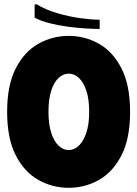

<svg xmlns="http://www.w3.org/2000/svg" viewBox="-20 -883 654 915"><path d="M14 -350Q14 -477 55 -557Q96 -637 163 -674.5Q230 -712 307 -712Q385 -712 451.5 -674.5Q518 -637 559 -557Q600 -477 600 -350Q600 -223 559 -143Q518 -63 451.5 -25.5Q385 12 307 12Q230 12 163 -25.5Q96 -63 55 -143Q14 -223 14 -350ZM211 -350Q211 -291 224 -250.5Q237 -210 259 -189Q281 -168 307 -168Q334 -168 356 -189Q378 -210 391.5 -250.5Q405 -291 405 -350Q405 -411 391.5 -451Q378 -491 356 -511.5Q334 -532 307 -532Q281 -532 259 -511.5Q237 -491 224 -450.5Q211 -410 211 -350ZM154 -863Q196 -837 252 -820.5Q308 -804 362.5 -796.5Q417 -789 455 -789V-745Q428 -745 387.5 -747.5Q347 -750 302 -756Q257 -762 215.5 -772.5Q174 -783 145 -799V-861Z"/></svg>

Font: Phudu Black
Style: Regular
Weight: 900
Version: Version 1.005;gftools[0.9.23]